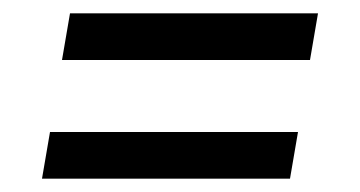

<svg xmlns="http://www.w3.org/2000/svg" viewBox="-20 -484 540 288"><path d="M73 -394 85 -464H457L445 -394ZM415 -216H43L55 -286H427Z"/></svg>

Font: Iosevka Term Oblique
Style: Regular
Weight: 400
Italic angle: -9°
Monospace: yes
Designer: Belleve Invis
Foundry: Belleve Invis
Version: Version 31.4.0